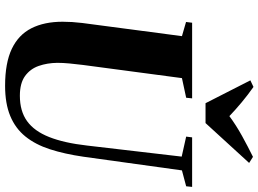

<svg xmlns="http://www.w3.org/2000/svg" viewBox="-154 -876 1040 773"><g transform="rotate(90 366.5 -490.0)"><path d="M666.5 -702 611.5 -305.5Q600.5 -229.5 581.5 -170.8Q562.5 -112 530 -71.8Q497.5 -31.5 447.5 -10.8Q397.5 10 326 10Q234 10 177.2 -17Q120.5 -44 94.2 -96Q68 -148 68 -221.5Q68 -240.5 69.2 -260Q70.5 -279.5 73 -300.5L126 -702L69 -718.5L72 -743H376.5L374 -719L295 -702L242 -303.5Q238.5 -275.5 236 -249.2Q233.5 -223 233.5 -200Q234 -159.5 246 -125.2Q258 -91 286.8 -70.2Q315.5 -49.5 366 -49.5Q428 -49.5 468.2 -78.5Q508.5 -107.5 532.2 -167.5Q556 -227.5 566.5 -320L611 -701L530.5 -719L533.5 -743H733L730.5 -719ZM396 -797 304 -977.5 330.5 -990Q362.5 -967.5 392.5 -942.5Q422.5 -917.5 448 -893Q484.5 -920 527.5 -943.8Q570.5 -967.5 612 -988L636.5 -972.5L476 -797Z"/></g></svg>

Font: Merriweather 120pt ExtraBold
Style: Italic
Weight: 800
Italic angle: -7.8°
Version: Version 2.101